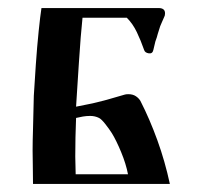

<svg xmlns="http://www.w3.org/2000/svg" viewBox="-20 -457 495 477"><path d="M83 -437H374Q390 -437 390 -424Q390 -418 388 -415Q385 -408 382.5 -402.5Q380 -397 378 -392L372 -373Q371 -369 369.5 -364Q368 -359 366 -354L361 -333Q359 -323 349.5 -324.5Q340 -326 338 -333Q330 -356 320 -377Q310 -398 295 -413H185Q183 -394 180.5 -364Q178 -334 176 -301Q174 -268 172 -239Q170 -210 169 -192L199 -198Q210 -200 221.5 -203Q233 -206 245 -209L290 -222Q293 -223 299 -223Q310 -223 317.5 -218Q325 -213 329 -206Q352 -161 371 -108.5Q390 -56 402 0H62Q62 -27 61.5 -45.5Q61 -64 61 -83Q61 -106 62 -136.5Q63 -167 64 -219Q66 -253 69 -296.5Q72 -340 76 -379Q80 -418 83 -437ZM167 -68Q167 -56 167.5 -45.5Q168 -35 168 -24H298Q293 -50 281 -79Q269 -108 258 -126Q251 -137 241.5 -149Q232 -161 226 -164Q216 -169 204 -169Q195 -169 186 -167.5Q177 -166 169 -164Q168 -141 167.5 -116Q167 -91 167 -68Z"/></svg>

Font: Ponomar
Style: Regular
Weight: 400
Version: Version 1.301; ttfautohint (v1.8.4.7-5d5b)